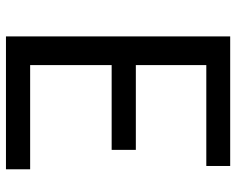

<svg xmlns="http://www.w3.org/2000/svg" viewBox="-92 -680 773 628"><g transform="rotate(90 294.0 -366.5)"><path d="M99.6 0V-733.4H523.4V-655.3H193.4V-424.8H470.7V-345.7H193.4V-79.1H534.2V0Z"/></g></svg>

Font: GenYoGothic TW TTF Regular
Style: Regular
Weight: 400
Version: Version 1.300